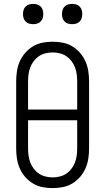

<svg xmlns="http://www.w3.org/2000/svg" viewBox="-20 -957 540 985"><path d="M250 8Q224 8 198 3Q172 -2 149.5 -15.5Q127 -29 109.5 -49Q92 -69 81.5 -93Q71 -117 67 -143Q63 -169 63 -195V-540Q63 -566 67 -592Q71 -618 81.5 -642Q92 -666 109.5 -686Q127 -706 149.5 -719.5Q172 -733 198 -738Q224 -743 250 -743Q276 -743 302 -738Q328 -733 350.5 -719.5Q373 -706 390.5 -686Q408 -666 418.5 -642Q429 -618 433 -592Q437 -566 437 -540V-195Q437 -169 433 -143Q429 -117 418.5 -93Q408 -69 390.5 -49Q373 -29 350.5 -15.5Q328 -2 302 3Q276 8 250 8ZM124 -395H376V-540Q376 -558 373.5 -576.5Q371 -595 364.5 -612Q358 -629 346.5 -644Q335 -659 320 -669Q305 -679 286.5 -683.5Q268 -688 250 -688Q232 -688 213.5 -683.5Q195 -679 180 -669Q165 -659 153.5 -644Q142 -629 135.5 -612Q129 -595 126.5 -576.5Q124 -558 124 -540ZM250 -47Q268 -47 286.5 -51.5Q305 -56 320 -66Q335 -76 346.5 -91Q358 -106 364.5 -123Q371 -140 373.5 -158.5Q376 -177 376 -195V-340H124V-195Q124 -177 126.5 -158.5Q129 -140 135.5 -123Q142 -106 153.5 -91Q165 -76 180 -66Q195 -56 213.5 -51.5Q232 -47 250 -47ZM350 -833Q339 -833 329 -836Q319 -839 311.5 -846.5Q304 -854 301 -864Q298 -874 298 -885Q298 -896 301 -906Q304 -916 311.5 -923.5Q319 -931 329 -934Q339 -937 350 -937Q361 -937 371 -934Q381 -931 388.5 -923.5Q396 -916 399 -906Q402 -896 402 -885Q402 -874 399 -864Q396 -854 388.5 -846.5Q381 -839 371 -836Q361 -833 350 -833ZM150 -833Q139 -833 129 -836Q119 -839 111.5 -846.5Q104 -854 101 -864Q98 -874 98 -885Q98 -896 101 -906Q104 -916 111.5 -923.5Q119 -931 129 -934Q139 -937 150 -937Q161 -937 171 -934Q181 -931 188.5 -923.5Q196 -916 199 -906Q202 -896 202 -885Q202 -874 199 -864Q196 -854 188.5 -846.5Q181 -839 171 -836Q161 -833 150 -833Z"/></svg>

Font: Iosevka Curly Slab Light
Style: Regular
Weight: 300
Monospace: yes
Designer: Belleve Invis
Foundry: Belleve Invis
Version: Version 22.1.2; ttfautohint (v1.8.4)